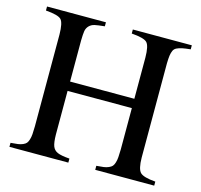

<svg xmlns="http://www.w3.org/2000/svg" viewBox="-98 -769 918 875"><g transform="rotate(15 361.0 -331.0)"><path d="M19 0V-19Q40 -20.5 52.7 -22.2Q65.4 -23.9 76.2 -28.6Q86.9 -33.2 92 -39.3Q97.2 -45.4 100.8 -57.4Q104.5 -69.3 105.5 -83.3Q106.4 -97.2 106.9 -120.1V-553.2Q106.4 -608.9 91.8 -623.8Q77.1 -638.7 19 -643.1V-662.1H296.9V-643.1Q265.6 -640.1 250.2 -636.7Q234.9 -633.3 224.6 -622.8Q214.4 -612.3 211.9 -597.4Q209.5 -582.5 209 -553.2V-358.9H512.2V-553.2Q511.7 -608.9 496.8 -623.8Q481.9 -638.7 423.8 -643.1V-662.1H702.1V-643.1Q677.2 -640.6 663.1 -637.7Q648.9 -634.8 638.2 -629.6Q627.4 -624.5 622.8 -614.3Q618.2 -604 616.2 -590.3Q614.3 -576.7 613.8 -553.2V-108.9Q614.3 -55.2 629.9 -39.3Q645.5 -23.4 702.1 -19V0H423.8V-19Q444.8 -20.5 457.5 -22.2Q470.2 -23.9 481 -28.6Q491.7 -33.2 497.1 -39.3Q502.4 -45.4 506.1 -57.4Q509.8 -69.3 510.7 -83.3Q511.7 -97.2 512.2 -120.1V-314.9H209V-108.9Q209.5 -71.3 216.1 -54.2Q222.7 -37.1 240 -29.5Q257.3 -22 296.9 -19V0Z"/></g></svg>

Font: Accordance
Style: Regular
Weight: 400
Version: Version 1.1 (build May 11, 2018) Miklal Software Solutions, 